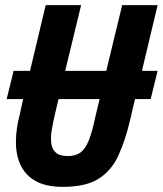

<svg xmlns="http://www.w3.org/2000/svg" viewBox="-20 -713 634 748"><path d="M225 15Q157 15 116.5 -9Q76 -33 58.5 -73.5Q41 -114 42 -164.5Q43 -215 57 -267L70 -327H6L33 -437H97L158 -693H296L234 -437H394L456 -693H594L533 -437H594L567 -327H506L487 -246Q468 -165 441 -106.5Q414 -48 364 -16.5Q314 15 225 15ZM244 -105Q274 -105 293 -118.5Q312 -132 325.5 -165Q339 -198 351 -256L368 -327H208L194 -268Q187 -238 182 -209Q177 -180 179.5 -156.5Q182 -133 197 -119Q212 -105 244 -105Z"/></svg>

Font: Ubuntu Sans Mono
Style: Bold Italic
Weight: 700
Italic angle: -13.5°
Monospace: yes
Designer: Dalton Maag Ltd
Foundry: Dalton Maag Ltd
Version: Version 1.006